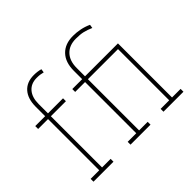

<svg xmlns="http://www.w3.org/2000/svg" viewBox="-165 -1016 1260 1260"><g transform="rotate(-45 465.0 -386.0)"><path d="M55.7 0V-26.4H135.3V-501.5H43.5V-528.3H135.3V-615.2Q135.3 -689.9 171.6 -731Q208 -772 273.4 -772Q289.6 -772 305.4 -770Q321.3 -768.1 335.9 -763.7L332 -738.3Q316.4 -742.2 304.4 -743.9Q292.5 -745.6 273.9 -745.6Q221.2 -745.6 191.4 -710.9Q161.6 -676.3 161.6 -615.2V-528.3H301.3V-501.5H161.6V-26.4H241.2V0ZM399.4 0V-26.4H479V-501.5H387.2V-528.3H479V-605.5Q479 -685.1 520.8 -728.5Q562.5 -772 636.7 -772Q669.4 -772 702.6 -765.4Q735.8 -758.8 767.6 -744.1L763.7 -718.8Q731.4 -732.9 704.3 -739.3Q677.2 -745.6 637.2 -745.6Q575.7 -745.6 540.5 -708.5Q505.4 -671.4 505.4 -605.5V-528.3H811V-26.4H890.6V0H705.1V-26.4H784.7V-501.5H505.4V-26.4H585V0Z"/></g></svg>

Font: Roboto Slab LO Thin
Style: Regular
Weight: 250
Designer: Google
Version: Version 2.00;September 28, 2018;FontCreator 11.5.0.2427 64-b